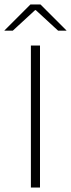

<svg xmlns="http://www.w3.org/2000/svg" viewBox="-51 -844 319 864"><path d="M129 0H88V-639H129ZM86 -824H131L248 -707V-706H210.5L110 -798.5H107L6.5 -706H-31V-707Z"/></svg>

Font: Anek Bangla ExtraLight
Style: Regular
Weight: 250
Designer: Sulekha Rajkumar (Bangla), Yesha Goshar (Latin)
Foundry: Ek Type
Version: Version 1.003